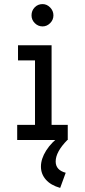

<svg xmlns="http://www.w3.org/2000/svg" viewBox="-20 -684 415 938"><path d="M64 0V-74H151V-389H68V-463H232V-74H311V0ZM188 -555Q166 -555 150 -571Q134 -587 134 -609Q134 -632 149.5 -648Q165 -664 188 -664Q209 -664 225 -647.5Q241 -631 241 -609Q241 -587 225 -571Q209 -555 188 -555ZM301 160 274 234Q228 221 204 193.5Q180 166 180 130Q180 92 205.5 51.5Q231 11 279 -24L309 0Q252 58 252 105Q252 147 301 160Z"/></svg>

Font: Inconsolata Condensed SemiBold
Style: Regular
Weight: 600
Width: 3
Monospace: yes
Designer: Raph Levien, Cyreal, Brenton Simpson
Foundry: Raph Levien, Cyreal, Google
Version: Version 3.100; ttfautohint (v1.8.4.7-5d5b)